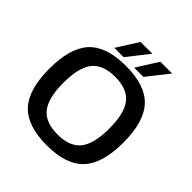

<svg xmlns="http://www.w3.org/2000/svg" viewBox="-238 -1073 1266 1266"><g transform="rotate(45 395.0 -440.0)"><path d="M395 -720.2Q576.2 -720.2 658.2 -632.1Q740.2 -543.9 740.2 -350.1Q740.2 -156.2 658.2 -68.1Q576.2 20 395 20Q213.4 20 131.6 -67.9Q49.8 -155.8 49.8 -350.1Q49.8 -544.4 131.6 -632.3Q213.4 -720.2 395 -720.2ZM558.6 -555.9Q508.3 -619.1 395 -619.1Q281.7 -619.1 231.4 -555.9Q181.2 -492.7 181.2 -350.1Q181.2 -207.5 231.4 -144.3Q281.7 -81.1 395 -81.1Q508.3 -81.1 558.6 -144.3Q608.9 -207.5 608.9 -350.1Q608.9 -492.7 558.6 -555.9ZM255.9 -750 351.1 -899.9H460.9L342.8 -750ZM440.9 -750 535.2 -899.9H645L526.9 -750Z"/></g></svg>

Font: Fivo Sans Modern Med
Style: Regular
Weight: 450
Designer: Alexander Slobzheninov
Foundry: Alexander Slobzheninov
Version: 1.0